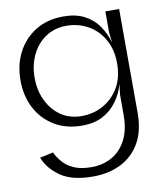

<svg xmlns="http://www.w3.org/2000/svg" viewBox="-86 -580 765 908"><g transform="rotate(-10 297.0 -126.0)"><path d="M289 259Q187 259 132 220.5Q77 182 56 128L120 114Q132 139 152 162Q172 185 205 199.5Q238 214 289 214Q343 214 386 190Q429 166 454.5 118Q480 70 480 -1V-101L486 -150Q473 -105 446.5 -68Q420 -31 378.5 -9Q337 13 280 13Q203 13 146.5 -21Q90 -55 59 -114Q28 -173 28 -248Q28 -323 59 -382.5Q90 -442 146.5 -476.5Q203 -511 280 -511Q339 -511 380.5 -489.5Q422 -468 447.5 -431Q473 -394 486 -349L480 -400V-500H546L547 -1Q547 86 513.5 143.5Q480 201 421.5 230Q363 259 289 259ZM286 -465Q229 -465 186 -436Q143 -407 119.5 -358Q96 -309 96 -248Q96 -188 119.5 -139Q143 -90 185 -61Q227 -32 285 -32Q342 -32 389 -58.5Q436 -85 464 -133Q492 -181 492 -248Q492 -316 464 -364.5Q436 -413 389.5 -439Q343 -465 286 -465Z"/></g></svg>

Font: Panamera
Style: Regular
Weight: 400
Designer: Bastien Sozeau
Foundry: NBR — Bastien Sozeau
Version: Version 3.002; ttfautohint (v1.8.4.7-5d5b);gftools[0.9.33]